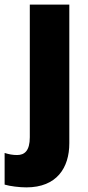

<svg xmlns="http://www.w3.org/2000/svg" viewBox="-66 -571 383 831"><path d="M48 240C180 240 234 155 234 49V-551H63V23C63 82 40 100 8 100C-11 100 -27 97 -46 91V228C-23 235 19 240 48 240Z"/></svg>

Font: Noto Sans Bengali SemiCondensed ExtraBold
Style: Regular
Weight: 800
Width: 4
Designer: Joana Ranito - Universal Thirst; Jelle Bosma - Monotype Design Team
Foundry: Universal Thirst ehf.
Version: Version 3.000